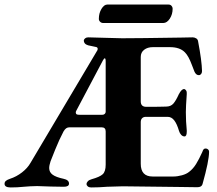

<svg xmlns="http://www.w3.org/2000/svg" viewBox="-25 -818 954 843"><path d="M0 0ZM-5 -11Q-5 -19 1 -24Q7 -29 19 -33Q47 -42 71.5 -61Q96 -80 109 -103L403 -598Q404 -600 404 -603Q404 -611 395 -612L362 -619Q352 -622 347.5 -627.5Q343 -633 343 -639Q343 -645 348.5 -649.5Q354 -654 362 -654Q383 -654 435 -652Q487 -650 511 -650Q578 -650 770 -653L821 -654Q829 -654 836.5 -649.5Q844 -645 845 -635Q861 -551 862 -506Q862 -498 858 -493Q854 -488 848 -488Q836 -488 829 -503Q826 -510 818 -531.5Q810 -553 802.5 -566.5Q795 -580 787 -588Q765 -611 721 -611H646Q623 -611 608 -599.5Q593 -588 593 -568V-373Q593 -349 617 -349Q677 -349 704 -350Q725 -350 736.5 -363.5Q748 -377 760 -404Q772 -427 783 -427Q788 -427 792 -421Q796 -415 795 -405Q791 -349 791 -326Q791 -285 795 -245V-240Q795 -219 785 -219Q777 -219 770.5 -226Q764 -233 761 -243Q752 -274 740 -289.5Q728 -305 711 -305H615Q605 -305 599 -299Q593 -293 593 -282V-99Q593 -43 645 -43H736Q754 -43 774 -48.5Q794 -54 806 -64Q823 -77 836 -98Q849 -119 863 -150Q866 -159 869 -162.5Q872 -166 878 -166Q884 -166 888.5 -162Q893 -158 893 -152Q893 -112 864 -9Q860 4 841 4Q804 4 768 3Q558 0 514 0Q495 0 445 2Q409 5 375 5Q366 5 360.5 0.5Q355 -4 355 -10Q355 -16 360.5 -22Q366 -28 377 -31Q413 -41 426 -53Q439 -65 439 -95V-241Q439 -259 421 -259H280Q272 -259 266 -255Q260 -251 254 -241Q235 -205 217.5 -161.5Q200 -118 197 -110Q191 -92 191 -80Q191 -62 206 -51Q221 -40 254 -33Q278 -28 278 -12Q278 2 255 2L197 1Q157 -1 138 -1Q125 -1 107 0Q89 1 80 2Q52 5 22 5Q-5 5 -5 -11ZM424 -314Q431 -314 435 -318Q439 -322 439 -327V-548Q439 -562 435 -562Q432 -562 427 -553L310 -332Q306 -325 309 -319Q310 -314 325 -314ZM409 -735Q409 -760 420.5 -779Q432 -798 446 -798H715Q723 -798 728 -792.5Q733 -787 733 -780Q733 -755 720.5 -736Q708 -717 692 -717H428Q420 -717 414.5 -722.5Q409 -728 409 -735Z"/></svg>

Font: EB Garamond
Style: Bold
Weight: 700
Designer: Georg Duffner and Octavio Pardo
Foundry: Georg Duffner
Version: Version 1.000; ttfautohint (v1.6)